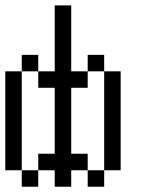

<svg xmlns="http://www.w3.org/2000/svg" viewBox="-20 -708 540 728"><path d="M62.5 -62.5V0H125V-62.5ZM62.5 -62.5Q62.5 -62.5 62.5 -437.5H0Q0 -437.5 0 -62.5ZM250 -62.5H312.5V0H375V-62.5H312.5V-125H250Q250 -125 250 -375H312.5V-437.5H250Q250 -437.5 250 -687.5H187.5Q187.5 -687.5 187.5 -437.5H125V-375H187.5Q187.5 -375 187.5 -125H125V-62.5H187.5V0H250ZM375 -62.5H437.5Q437.5 -62.5 437.5 -437.5H375Q375 -437.5 375 -62.5ZM62.5 -437.5H125V-500H62.5ZM312.5 -437.5H375V-500H312.5Z"/></svg>

Font: BFUnifontExMono
Style: Regular
Weight: 500
Version: Version 15.0.06